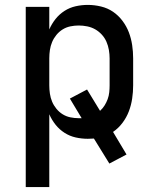

<svg xmlns="http://www.w3.org/2000/svg" viewBox="-20 -558 640 783"><path d="M85 205V-530H181V-438Q191 -461 206.5 -480.5Q222 -500 243 -513.5Q264 -527 288.5 -532.5Q313 -538 338 -538Q365 -538 392 -531.5Q419 -525 441 -510Q463 -495 479.5 -473Q496 -451 505.5 -426Q515 -401 519 -374Q523 -347 523 -320V-210Q523 -183 519 -156Q515 -129 505.5 -104Q496 -79 479.5 -57Q463 -35 441 -20L496 72L426 109L363 7Q357 7 351 7.5Q345 8 338 8Q313 8 288.5 2.5Q264 -3 243 -16.5Q222 -30 206.5 -49.5Q191 -69 181 -92V205ZM301 -76Q304 -76 307 -76Q310 -76 313 -76L265 -156L335 -193L388 -106Q399 -116 406.5 -128Q414 -140 419 -153.5Q424 -167 425.5 -181.5Q427 -196 427 -210V-320Q427 -337 424 -354.5Q421 -372 414 -388Q407 -404 395 -417Q383 -430 368 -438.5Q353 -447 335.5 -450.5Q318 -454 301 -454Q284 -454 267 -450.5Q250 -447 235.5 -438Q221 -429 210 -415.5Q199 -402 192.5 -386.5Q186 -371 183.5 -354Q181 -337 181 -320V-210Q181 -193 183.5 -176Q186 -159 192.5 -143.5Q199 -128 210 -114.5Q221 -101 235.5 -92Q250 -83 267 -79.5Q284 -76 301 -76Z"/></svg>

Font: Iosevka Curly Medium Extended
Style: Regular
Weight: 500
Width: 7
Monospace: yes
Designer: Belleve Invis
Foundry: Belleve Invis
Version: Version 11.1.0; ttfautohint (v1.8.3)